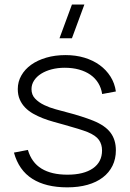

<svg xmlns="http://www.w3.org/2000/svg" viewBox="-20 -792 560 826"><path d="M236 -627.5 289.5 -772.5H343L289.5 -627.5ZM269.5 14Q177 14 119 -22.8Q61 -59.5 40 -135.5L100 -147Q116 -92.5 158.8 -66.5Q201.5 -40.5 270 -40.5Q340.5 -40.5 379.8 -67.8Q419 -95 419 -145Q419 -170.5 405.8 -189.8Q392.5 -209 356.5 -224Q341 -230 315.5 -238Q290 -246 259 -254.5Q235.5 -261 211.2 -267.8Q187 -274.5 164.5 -283.2Q142 -292 122.2 -303.2Q102.5 -314.5 88 -329.5Q73.5 -344.5 65 -364Q56.5 -383.5 56.5 -409Q56.5 -440.5 71.8 -467.2Q87 -494 114.2 -513.5Q141.5 -533 179.2 -544Q217 -555 262 -555Q306 -555 343.2 -543.8Q380.5 -532.5 408.8 -512Q437 -491.5 455.2 -462.8Q473.5 -434 478.5 -398.5L419.5 -387.5Q415.5 -414 402.5 -435Q389.5 -456 368.8 -470.5Q348 -485 320 -492.8Q292 -500.5 258.5 -500.5Q228.5 -500.5 202.5 -493.8Q176.5 -487 157 -474.8Q137.5 -462.5 126.5 -445.5Q115.5 -428.5 115.5 -408.5Q115.5 -384 131 -367.8Q146.5 -351.5 169.8 -340.2Q193 -329 219.8 -321.8Q246.5 -314.5 269 -308.5Q300.5 -300.5 329.2 -291.2Q358 -282 380.5 -273Q432.5 -252 455.5 -221.2Q478.5 -190.5 478.5 -145.5Q478.5 -108.5 464 -79Q449.5 -49.5 422.5 -28.8Q395.5 -8 356.8 3Q318 14 269.5 14Z"/></svg>

Font: Vela Sans Light
Style: Regular
Weight: 300
Designer: Principal design: Mikhail Sharanda - project Manrope.
Design modification: Ravid Balaliev
Foundry: Mikhail Sharanda
Version: Version 1.001